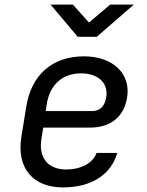

<svg xmlns="http://www.w3.org/2000/svg" viewBox="-20 -805 640 835"><path d="M318 -645H401L562 -785H459L367 -707L297 -785H200ZM254 10C377 10 463 -45 490 -140H400C384 -96 334 -68 267 -68C189 -68 147 -119 160 -200L168 -250H370C460 -250 519 -295 533 -382C549 -486 470 -560 345 -560C208 -560 116 -480 94 -340L73 -210C51 -73 124 10 254 10ZM179 -322 183 -350C196 -437 252 -486 333 -486C407 -486 452 -444 442 -382C435 -339 412 -322 380 -322Z"/></svg>

Font: JetBrains Mono
Style: Italic
Weight: 400
Italic angle: -9°
Monospace: yes
Designer: Philipp Nurullin, Konstantin Bulenkov
Foundry: JetBrains
Version: Version 2.305